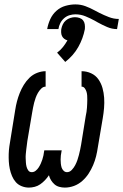

<svg xmlns="http://www.w3.org/2000/svg" viewBox="-20 -843 559 871"><path d="M274 8Q261 8 248.5 4.5Q236 1 227 -7Q218 -15 211.5 -25.5Q205 -36 202 -48Q194 -36 184 -25.5Q174 -15 162.5 -7Q151 1 137.5 4.5Q124 8 111 8Q94 8 78 1.5Q62 -5 51.5 -17Q41 -29 34.5 -44.5Q28 -60 24.5 -76.5Q21 -93 20 -110Q19 -127 19.5 -144.5Q20 -162 22.5 -179.5Q25 -197 28 -214L49 -344Q52 -364 57 -383Q62 -402 69.5 -421Q77 -440 88 -458Q99 -476 114 -490.5Q129 -505 148.5 -512.5Q168 -520 187 -520V-450Q176 -450 167 -441Q158 -432 152 -421.5Q146 -411 142 -400Q138 -389 135 -377.5Q132 -366 130 -355Q128 -344 126 -333L104 -203Q103 -193 101.5 -183Q100 -173 99 -163.5Q98 -154 97 -144Q96 -134 96.5 -124.5Q97 -115 97.5 -105.5Q98 -96 100.5 -86.5Q103 -77 108.5 -69.5Q114 -62 124 -62Q134 -62 142 -68.5Q150 -75 155.5 -83.5Q161 -92 165 -101Q169 -110 172 -119Q175 -128 177 -137.5Q179 -147 180 -156L181 -161H260L259 -156Q257 -147 256 -137.5Q255 -128 255 -119Q255 -110 256 -100.5Q257 -91 259.5 -83Q262 -75 268.5 -68.5Q275 -62 284 -62Q296 -62 305.5 -72Q315 -82 321 -93.5Q327 -105 331 -116.5Q335 -128 338 -140Q341 -152 343.5 -163.5Q346 -175 348 -187L369 -317Q371 -326 372.5 -335.5Q374 -345 374.5 -354Q375 -363 375.5 -372.5Q376 -382 376 -391Q376 -400 375.5 -409Q375 -418 372.5 -426.5Q370 -435 364.5 -442.5Q359 -450 350 -450V-520Q373 -520 393.5 -510.5Q414 -501 426.5 -483Q439 -465 445 -443.5Q451 -422 452.5 -399Q454 -376 452 -352.5Q450 -329 446 -306L424 -176Q421 -155 416 -134.5Q411 -114 402.5 -94Q394 -74 382 -55.5Q370 -37 353 -22Q336 -7 315.5 0.5Q295 8 274 8ZM245 -711H194Q198 -734 208 -756Q218 -778 236 -794Q254 -810 277 -816.5Q300 -823 322 -823Q346 -823 367.5 -815Q389 -807 409 -796L432 -784Q452 -774 474 -765.5Q496 -757 519 -757L511 -711Q488 -711 466 -720.5Q444 -730 424 -741L410 -749Q390 -760 368 -769Q346 -778 322 -778Q309 -778 295.5 -774Q282 -770 271 -760.5Q260 -751 253.5 -738Q247 -725 245 -711ZM276 -562 239 -604Q254 -615 265.5 -629.5Q277 -644 286 -660Q278 -662 271.5 -667Q265 -672 261.5 -679Q258 -686 257.5 -694.5Q257 -703 258 -711Q260 -722 265 -732.5Q270 -743 279 -750.5Q288 -758 299 -761.5Q310 -765 320 -765Q331 -765 341 -761.5Q351 -758 357 -750.5Q363 -743 364.5 -732.5Q366 -722 365 -711Q361 -690 353.5 -669.5Q346 -649 335 -629.5Q324 -610 309 -593Q294 -576 276 -562Z"/></svg>

Font: Iosevka Gothic
Style: Italic
Weight: 400
Italic angle: -9°
Monospace: yes
Designer: Belleve Invis
Foundry: Belleve Invis
Version: Version 15.5.1; ttfautohint (v1.8.4)